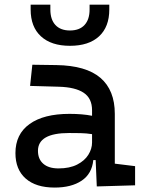

<svg xmlns="http://www.w3.org/2000/svg" viewBox="-20 -803 626 832"><path d="M216.8 9.8Q135.7 9.8 91.3 -29.3Q46.9 -68.4 46.9 -139.6Q46.9 -221.7 108.2 -265.6Q169.4 -309.6 281.2 -309.6Q336.9 -309.6 378.9 -301.3V-325.2Q378.9 -377 342.5 -401.1Q306.2 -425.3 234.4 -427.2L110.4 -430.7L120.1 -522.5L224.6 -521Q353 -519 415.3 -465.6Q477.5 -412.1 477.5 -309.6V-93.8L565.4 -83V0L399.4 4.9L394.5 -109.4H384.3Q378.4 -49.8 333.7 -20Q289.1 9.8 216.8 9.8ZM233.4 -73.2Q281.7 -73.2 314.2 -89.8Q346.7 -106.4 362.8 -132.3Q378.9 -158.2 378.9 -185.5V-221.7Q354 -225.6 329.3 -226.1Q304.7 -226.6 279.3 -226.6Q144.5 -226.6 144.5 -149.4Q144.5 -113.3 167.7 -93.3Q190.9 -73.2 233.4 -73.2ZM283.2 -604.5Q202.1 -604.5 157.5 -645.5Q112.8 -686.5 112.8 -761.7V-782.7H198.2V-761.7Q198.2 -718.3 220.2 -694.6Q242.2 -670.9 283.2 -670.9Q324.2 -670.9 346.2 -694.6Q368.2 -718.3 368.2 -761.7V-782.7H453.6V-761.7Q453.6 -686.5 409.2 -645.5Q364.7 -604.5 283.2 -604.5Z"/></svg>

Font: Caskaydia Cove
Style: Regular
Weight: 400
Monospace: yes
Designer: Aaron Bell
Foundry: Saja Typeworks
Version: Version 4.300; ttfautohint (v1.8.3)